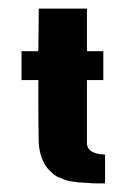

<svg xmlns="http://www.w3.org/2000/svg" viewBox="-20 -426 294 446"><path d="M182 -91Q185 -68 224 -67V0Q222 0 208.5 0Q195 0 192 -0.5Q189 -1 177 -1.5Q165 -2 161 -2.5Q157 -3 146.5 -4.5Q136 -6 131.5 -8Q127 -10 119 -13Q111 -16 106 -20Q101 -24 95.5 -29.5Q90 -35 86 -41Q72 -63 70 -94Q69 -117 69 -240H30V-307H69Q70 -368 70 -406H182Q182 -365 182 -307H220V-240H182Q182 -98 182 -91Z"/></svg>

Font: RIT Keram
Style: Bold
Weight: 700
Designer: Sanesh MV
Version: Version 1.0